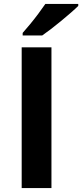

<svg xmlns="http://www.w3.org/2000/svg" viewBox="-20 -954 417 974"><path d="M90 0V-714H241V0ZM377 -934V-924Q363 -910 340 -890Q317 -870 290.5 -848Q264 -826 238.5 -806.5Q213 -787 194 -774H95V-787Q111 -805 132.5 -831Q154 -857 174.5 -884.5Q195 -912 210 -934Z"/></svg>

Font: Noto IKEA Arabic
Style: Bold
Weight: 700
Designer: Monotype Design Team
Foundry: Monotype Imaging Inc.
Version: Version 1.200